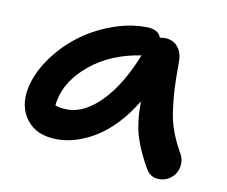

<svg xmlns="http://www.w3.org/2000/svg" viewBox="-62 -541 772 653"><g transform="rotate(10 324.0 -214.0)"><path d="M160.2 -36.1Q89.4 -36.1 54.9 -80.8Q20.5 -125.5 33.2 -189.9Q43.5 -241.2 78.1 -291.5Q112.8 -341.8 161.1 -379.9Q209.5 -418 270.8 -441.4Q332 -464.8 392.1 -464.8Q436 -464.8 444.8 -437Q454.6 -439 460.9 -439Q489.3 -439 506.1 -419.7Q522.9 -400.4 522.9 -370.1Q522.9 -310.5 524.2 -279.5Q525.4 -248.5 530.8 -206.8Q536.1 -165 548.6 -131.3Q561 -97.7 582 -61Q590.8 -46.4 590.6 -28.8Q590.3 -11.2 582.8 3.2Q575.2 17.6 559.8 27.3Q544.4 37.1 524.9 37.1Q494.6 37.1 479 8.8Q448.2 -44.4 433.3 -92Q418.5 -139.6 418.9 -212.9Q391.1 -166 357.7 -131.1Q324.2 -96.2 290.5 -75.9Q256.8 -55.7 224.4 -45.9Q191.9 -36.1 160.2 -36.1ZM137.2 -166Q134.8 -151.4 134.8 -148.9Q150.4 -142.1 178.2 -142.1Q235.4 -142.1 293 -200.4Q350.6 -258.8 394 -367.2Q290 -351.1 220.7 -294.4Q151.4 -237.8 137.2 -166Z"/></g></svg>

Font: Shantell Sans Irregular
Style: Italic
Weight: 500
Italic angle: -11.31°
Designer: Stephen Nixon, Anya Danilova, Shantell Martin
Foundry: Arrow Type
Version: Version 1.006;[9816181b4]